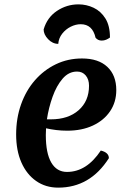

<svg xmlns="http://www.w3.org/2000/svg" viewBox="-20 -845 586 880"><path d="M247 15Q189 15 145.5 -15.5Q102 -46 78 -100.5Q54 -155 54 -229Q54 -303 76.5 -366.5Q99 -430 140 -477Q181 -524 236 -550.5Q291 -577 356 -577Q431 -577 472 -538.5Q513 -500 513 -432Q513 -377 484.5 -335Q456 -293 405.5 -269.5Q355 -246 288 -246Q262 -246 237.5 -249Q213 -252 191 -257Q190 -241 190 -226Q190 -143 215 -100Q240 -57 287 -57Q377 -57 442 -155Q479 -146 479 -120Q393 15 247 15ZM333 -517Q295 -517 267 -484.5Q239 -452 221 -401.5Q203 -351 195 -298H213Q293 -298 340.5 -340Q388 -382 388 -452Q388 -481 373 -499Q358 -517 333 -517ZM484 -673Q476 -667 466.5 -663Q457 -659 446 -659Q429 -659 418 -672Q404 -734 350 -734Q327 -734 304 -722.5Q281 -711 265 -690.5Q249 -670 247 -644Q221 -644 200.5 -665.5Q180 -687 180 -710Q196 -765 241 -795Q286 -825 340 -825Q376 -825 409 -809.5Q442 -794 463 -760.5Q484 -727 484 -673Z"/></svg>

Font: Merienda SemiBold
Style: Regular
Weight: 600
Designer: Eduardo Rodriguez Tunni
Foundry: Eduardo Rodriguez Tunni
Version: Version 2.001; ttfautohint (v1.8.4.7-5d5b)